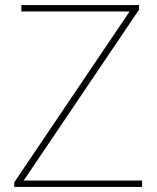

<svg xmlns="http://www.w3.org/2000/svg" viewBox="-20 -800 618 754"><path d="M538 -66V-91H73L526 -762V-780H64V-755H489L36 -84V-66Z"/></svg>

Font: Noto Sans Malayalam UI Thin
Style: Regular
Weight: 100
Designer: Jelle Bosma - Monotype Design Team
Foundry: Monotype Imaging Inc.
Version: Version 2.104